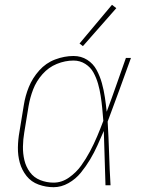

<svg xmlns="http://www.w3.org/2000/svg" viewBox="-20 -771 616 799"><path d="M203 8Q235 8 265 -9Q295 -26 316.5 -52.5Q338 -79 355 -107.5Q372 -136 385.5 -166Q399 -196 412 -226Q414 -170 415.5 -113.5Q417 -57 419 0H440Q436 -66 434 -132.5Q432 -199 428 -265Q453 -331 477 -397.5Q501 -464 525 -530H504Q484 -474 464.5 -418Q445 -362 424 -306Q421 -336 416.5 -366Q412 -396 404 -425Q396 -454 382 -480Q368 -506 343 -522Q318 -538 286 -538Q248 -538 209.5 -523.5Q171 -509 143 -477.5Q115 -446 100 -409Q85 -372 79 -333L61 -223Q55 -190 54.5 -157Q54 -124 62.5 -93.5Q71 -63 90.5 -38.5Q110 -14 140.5 -3Q171 8 203 8ZM203 -11Q174 -11 147.5 -21.5Q121 -32 104.5 -54.5Q88 -77 81.5 -104.5Q75 -132 75.5 -161.5Q76 -191 81 -220L99 -330Q105 -365 118 -399Q131 -433 156.5 -462Q182 -491 216.5 -505Q251 -519 286 -519Q313 -519 335 -505Q357 -491 369 -469Q381 -447 388 -422.5Q395 -398 399 -372Q403 -346 405.5 -320Q408 -294 410 -268Q398 -236 384.5 -204Q371 -172 354.5 -141Q338 -110 317.5 -81.5Q297 -53 267 -32Q237 -11 203 -11ZM325 -579 464 -737 446 -751 311 -590Z"/></svg>

Font: Iosevka Sparkle Thin Oblique
Style: Regular
Weight: 100
Italic angle: -9°
Designer: Belleve Invis
Foundry: Belleve Invis
Version: Version 4.5.0; ttfautohint (v1.8.3)